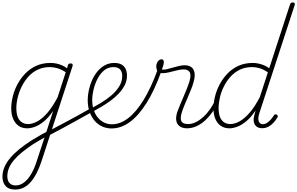

<svg xmlns="http://www.w3.org/2000/svg" viewBox="-33 -1035 2437 1574"><path d="M91 519Q38 519 12.5 489.5Q-13 460 -13 413Q-13 373 4 334Q21 295 52 258.5Q83 222 127 186.5Q171 151 224 117Q245 105 265.5 92.5Q286 80 306 68.5Q326 57 347 47L403 -126Q365 -71 326.5 -39.5Q288 -8 253 4.5Q218 17 191 17Q149 17 120 -3Q91 -23 75 -60Q59 -97 59 -146Q59 -190 71 -241Q83 -292 108.5 -341Q134 -390 172.5 -430.5Q211 -471 263 -495Q315 -519 381 -519Q404 -519 427.5 -514.5Q451 -510 474 -500Q497 -490 517 -475L524 -501Q527 -509 532 -512Q537 -515 547 -515Q559 -515 561.5 -508.5Q564 -502 562 -494L308 285Q290 340 267.5 383.5Q245 427 218.5 457.5Q192 488 160 503.5Q128 519 91 519ZM97 485Q132 485 164 461Q196 437 223 391Q250 345 270 280L332 92Q317 100 301.5 109.5Q286 119 270 128Q254 137 240 146Q190 179 150.5 211Q111 243 83 275.5Q55 308 41 341.5Q27 375 27 411Q27 432 34 448.5Q41 465 56.5 475Q72 485 97 485ZM198 -18Q233 -18 273.5 -40Q314 -62 356 -110.5Q398 -159 439 -237L506 -443Q466 -468 434.5 -476.5Q403 -485 375 -485Q321 -485 276.5 -464Q232 -443 199.5 -406.5Q167 -370 145 -325.5Q123 -281 112 -235Q101 -189 101 -148Q101 -108 111 -79.5Q121 -51 143 -34.5Q165 -18 198 -18Z M719 -116Q666 -87 607.5 -54Q549 -21 487.5 12Q426 45 365 77Q359 80 355 76.5Q351 73 349.5 67Q348 61 351.5 53Q355 45 365 40Q423 10 482 -21.5Q541 -53 599.5 -85Q658 -117 712 -148Q716 -151 720 -147.5Q724 -144 726 -138.5Q728 -133 726.5 -126.5Q725 -120 719 -116Z M708 -142Q748 -164 794 -191.5Q840 -219 879.5 -252.5Q919 -286 944 -326Q969 -366 969 -412Q969 -447 951.5 -466Q934 -485 897 -485Q888 -485 884.5 -490Q881 -495 882.5 -502Q884 -509 890 -514Q896 -519 904 -519Q941 -519 964 -505.5Q987 -492 997.5 -468.5Q1008 -445 1008 -415Q1008 -373 989.5 -337Q971 -301 940.5 -268.5Q910 -236 871.5 -208Q833 -180 793.5 -157Q754 -134 719 -115Z M881 18Q850 18 820.5 8Q791 -2 766.5 -22Q742 -42 724 -71Q706 -100 696 -136Q686 -172 686 -215Q686 -252 695 -294.5Q704 -337 721.5 -377Q739 -417 765.5 -449Q792 -481 826.5 -500Q861 -519 904 -519Q914 -519 918 -514Q922 -509 920 -502Q918 -495 912 -490Q906 -485 897 -485Q853 -485 820.5 -458Q788 -431 766.5 -389Q745 -347 734 -301Q723 -255 723 -217Q723 -170 735.5 -133Q748 -96 770 -70Q792 -44 821.5 -30Q851 -16 884 -16Q952 -16 1017.5 -66Q1083 -116 1143.5 -214.5Q1204 -313 1257 -457Q1260 -465 1266 -467.5Q1272 -470 1278 -467.5Q1284 -465 1287 -458.5Q1290 -452 1287 -443Q1232 -291 1167 -188.5Q1102 -86 1030.5 -34Q959 18 881 18Z M1500 17Q1476 17 1457 9.5Q1438 2 1425.5 -14Q1413 -30 1411 -56Q1409 -82 1421 -119Q1430 -144 1443 -175Q1456 -206 1470.5 -239.5Q1485 -273 1498.5 -307Q1512 -341 1521 -371Q1536 -425 1520.5 -445.5Q1505 -466 1474 -466Q1449 -466 1418.5 -458.5Q1388 -451 1356.5 -443Q1325 -435 1297 -435Q1281 -435 1270 -440.5Q1259 -446 1254 -458Q1249 -470 1248 -490Q1248 -506 1254 -519.5Q1260 -533 1270 -541Q1280 -549 1292 -549Q1301 -549 1305.5 -542.5Q1310 -536 1310 -525Q1310 -514 1305 -496.5Q1300 -479 1294 -465Q1312 -462 1334.5 -467.5Q1357 -473 1382.5 -480.5Q1408 -488 1433.5 -494Q1459 -500 1482 -500Q1512 -500 1533 -486.5Q1554 -473 1561 -442Q1568 -411 1554 -363Q1547 -335 1533.5 -302Q1520 -269 1505.5 -235Q1491 -201 1478 -170Q1465 -139 1457 -112Q1442 -62 1454.5 -40Q1467 -18 1510 -18Q1518 -18 1521 -12.5Q1524 -7 1522.5 -0.5Q1521 6 1515.5 11.5Q1510 17 1500 17Z M1498 17Q1489 17 1485 11.5Q1481 6 1482.5 -0.5Q1484 -7 1490.5 -12.5Q1497 -18 1509 -18Q1542 -18 1573.5 -34Q1605 -50 1635.5 -78Q1666 -106 1690.5 -142Q1715 -178 1733 -216Q1737 -225 1744 -224.5Q1751 -224 1756.5 -218.5Q1762 -213 1759 -204Q1739 -161 1711.5 -121Q1684 -81 1651 -50Q1618 -19 1579.5 -1Q1541 17 1498 17Z M1849 17Q1807 17 1777.5 -3Q1748 -23 1732.5 -60Q1717 -97 1717 -146Q1717 -190 1729 -241Q1741 -292 1766.5 -341Q1792 -390 1830.5 -430.5Q1869 -471 1921 -495Q1973 -519 2039 -519Q2072 -519 2108.5 -508Q2145 -497 2174 -475L2345 -1000Q2348 -1008 2353 -1011.5Q2358 -1015 2368 -1015Q2380 -1015 2382.5 -1008.5Q2385 -1002 2383 -994L2094 -110Q2079 -64 2088 -40.5Q2097 -17 2121 -17Q2139 -17 2155.5 -27.5Q2172 -38 2186 -54Q2200 -70 2211 -87Q2215 -94 2221 -97Q2227 -100 2235 -95Q2243 -90 2244.5 -84.5Q2246 -79 2241 -72Q2229 -51 2211 -31Q2193 -11 2169.5 2.5Q2146 16 2116 16Q2090 16 2073 4.5Q2056 -7 2049.5 -29.5Q2043 -52 2050 -83Q2053 -95 2056.5 -106.5Q2060 -118 2062 -129Q2025 -73 1986 -41Q1947 -9 1911.5 4Q1876 17 1849 17ZM1759 -148Q1759 -108 1769 -79.5Q1779 -51 1801 -34.5Q1823 -18 1855 -18Q1891 -18 1931.5 -40.5Q1972 -63 2014 -111.5Q2056 -160 2097 -239L2163 -442Q2124 -468 2093 -476.5Q2062 -485 2033 -485Q1978 -485 1934 -464Q1890 -443 1857 -406.5Q1824 -370 1802 -325.5Q1780 -281 1769.5 -235Q1759 -189 1759 -148Z"/></svg>

Font: Playwrite BE VLG Thin
Style: Regular
Weight: 250
Designer: Veronika Burian, José Scaglione
Foundry: TypeTogether
Version: Version 1.002